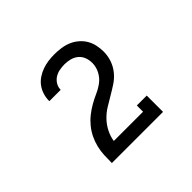

<svg xmlns="http://www.w3.org/2000/svg" viewBox="-124 -1007 849 849"><g transform="rotate(-45 300.0 -583.0)"><path d="M140 -323V-324Q140 -348 141 -372Q142 -396 148 -420Q154 -444 164.5 -465.5Q175 -487 190.5 -506Q206 -525 225 -540Q244 -555 265 -567Q286 -579 308.5 -589Q331 -599 350 -613.5Q369 -628 380.5 -650.5Q392 -673 392 -697Q392 -715 386 -731.5Q380 -748 366.5 -759.5Q353 -771 335.5 -775.5Q318 -780 301 -780Q285 -780 269 -777Q253 -774 239.5 -765.5Q226 -757 217.5 -743Q209 -729 209 -713V-712H138V-715Q138 -734 144 -753Q150 -772 161.5 -787.5Q173 -803 189.5 -814Q206 -825 224.5 -831.5Q243 -838 262 -840.5Q281 -843 301 -843Q321 -843 342 -840Q363 -837 382 -829Q401 -821 417 -807.5Q433 -794 443.5 -776.5Q454 -759 458.5 -738.5Q463 -718 463 -697Q463 -671 454.5 -646Q446 -621 429.5 -600.5Q413 -580 391 -565.5Q369 -551 346.5 -538Q324 -525 301.5 -511Q279 -497 261 -478Q243 -459 231 -435.5Q219 -412 215 -386H398V-425H460V-323Z"/></g></svg>

Font: Iosevka Etoile
Style: Regular
Weight: 400
Designer: Belleve Invis
Foundry: Belleve Invis
Version: Version 33.2.4